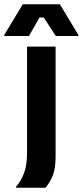

<svg xmlns="http://www.w3.org/2000/svg" viewBox="-66 -720 390 907"><path d="M149.2 166.7H10V161.7Q35 133.3 48.3 95.8Q61.7 58.3 61.7 3.3V-500H196.7V17.5Q196.7 76.7 183.3 109.2Q170 141.7 149.2 166.7ZM70.8 -550H-45.8V-555L41.7 -700H216.7L304.2 -555V-550H197.5L140.8 -637.5H120.8Z"/></svg>

Font: Familjen Grotesk Variable
Style: Regular
Weight: 400
Designer: Anders Wikstroem, Jonas Baeckman, Matilda Gysing, Kristian Moeller
Foundry: Familjen STHLM AB
Version: Version 2.000